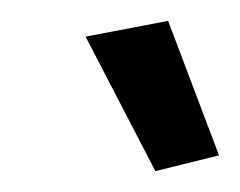

<svg xmlns="http://www.w3.org/2000/svg" viewBox="-20 -770 230 184"><path d="M141.1 -750 189.9 -621.1 128.9 -606 62 -734.9Z"/></svg>

Font: Stilu
Style: Italic
Weight: 400
Italic angle: -10°
Designer: Genilson Lima Santos
Foundry: Genilson Lima Santos
Version: Version 1.200;PS 001.200;hotconv 1.0.88;makeotf.lib2.5.64775